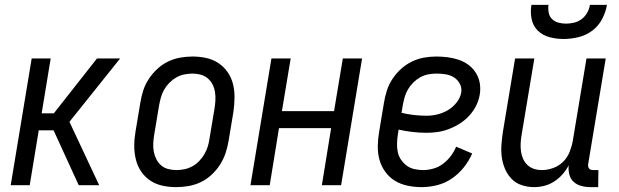

<svg xmlns="http://www.w3.org/2000/svg" viewBox="-20 -760 2540 788"><path d="M303 0 200 -225H139L102 0H24L110 -520H188L151 -295H201L378 -520H473L265 -260L387 0Z M703 8Q674 8 646.5 2Q619 -4 596.5 -19Q574 -34 559 -56.5Q544 -79 537.5 -106Q531 -133 531 -161.5Q531 -190 536 -219L556 -339Q560 -364 568 -389Q576 -414 591 -436.5Q606 -459 626 -477.5Q646 -496 670 -507.5Q694 -519 719.5 -523.5Q745 -528 770 -528Q799 -528 826.5 -522Q854 -516 876.5 -501Q899 -486 914.5 -463.5Q930 -441 936.5 -414Q943 -387 942.5 -358.5Q942 -330 938 -301L918 -181Q914 -156 905.5 -131Q897 -106 882.5 -83.5Q868 -61 848 -42.5Q828 -24 804 -12.5Q780 -1 754 3.5Q728 8 703 8ZM704 -62Q720 -62 737 -65.5Q754 -69 769.5 -77.5Q785 -86 797.5 -99Q810 -112 819 -127.5Q828 -143 833 -159.5Q838 -176 840 -192L860 -312Q863 -330 864 -347.5Q865 -365 862.5 -381.5Q860 -398 852.5 -413Q845 -428 832.5 -438.5Q820 -449 804 -453.5Q788 -458 770 -458Q754 -458 736.5 -454.5Q719 -451 704 -442.5Q689 -434 676 -421Q663 -408 654 -392.5Q645 -377 640.5 -360.5Q636 -344 633 -328L613 -208Q610 -190 609 -172.5Q608 -155 611 -138.5Q614 -122 621.5 -107Q629 -92 641 -81.5Q653 -71 669.5 -66.5Q686 -62 704 -62Z M1008 0 1094 -520H1173L1137 -304H1351L1387 -520H1466L1380 0H1301L1339 -234H1125L1087 0Z M1710 8Q1681 8 1652.5 2Q1624 -4 1601 -18Q1578 -32 1561.5 -54.5Q1545 -77 1537.5 -104Q1530 -131 1530.5 -160.5Q1531 -190 1536 -219L1556 -339Q1560 -364 1568 -389Q1576 -414 1591 -436.5Q1606 -459 1626.5 -477.5Q1647 -496 1671 -507.5Q1695 -519 1720 -523.5Q1745 -528 1770 -528Q1794 -528 1817.5 -525Q1841 -522 1863 -514.5Q1885 -507 1903 -493.5Q1921 -480 1933 -461Q1945 -442 1949 -419Q1953 -396 1949 -372Q1945 -348 1934 -326Q1923 -304 1906 -285.5Q1889 -267 1868 -253.5Q1847 -240 1824 -231Q1801 -222 1777.5 -218.5Q1754 -215 1731 -215Q1701 -215 1672 -218.5Q1643 -222 1616 -228L1613 -208Q1610 -190 1609.5 -171.5Q1609 -153 1612.5 -136Q1616 -119 1626 -104.5Q1636 -90 1649.5 -80Q1663 -70 1680.5 -66Q1698 -62 1717 -62Q1737 -62 1758.5 -68Q1780 -74 1798 -87.5Q1816 -101 1830 -119.5Q1844 -138 1852 -158L1918 -130Q1905 -100 1883.5 -73Q1862 -46 1834 -27Q1806 -8 1774 0Q1742 8 1710 8ZM1731 -285Q1753 -285 1775.5 -290.5Q1798 -296 1818.5 -308Q1839 -320 1854 -339.5Q1869 -359 1873 -380Q1876 -400 1867 -416.5Q1858 -433 1843 -442.5Q1828 -452 1809 -455Q1790 -458 1771 -458Q1754 -458 1736.5 -454.5Q1719 -451 1704 -442.5Q1689 -434 1676 -421Q1663 -408 1654 -392.5Q1645 -377 1640.5 -360.5Q1636 -344 1633 -328L1628 -297Q1653 -291 1679 -288Q1705 -285 1731 -285Z M2172 8Q2146 8 2121.5 0Q2097 -8 2080 -25.5Q2063 -43 2053 -66Q2043 -89 2039.5 -114.5Q2036 -140 2038 -166.5Q2040 -193 2044 -219L2094 -520H2173L2121 -208Q2118 -191 2117 -174Q2116 -157 2118 -140.5Q2120 -124 2126.5 -109Q2133 -94 2144.5 -83Q2156 -72 2171.5 -67Q2187 -62 2204 -62Q2227 -62 2250.5 -70.5Q2274 -79 2291.5 -96.5Q2309 -114 2318 -137Q2327 -160 2331 -183L2387 -520H2466L2394 -87Q2393 -82 2394 -77Q2395 -72 2397.5 -68.5Q2400 -65 2405 -63.5Q2410 -62 2415 -62H2436L2435 8H2403Q2384 8 2365.5 3Q2347 -2 2334 -14Q2321 -26 2316.5 -44.5Q2312 -63 2314 -82Q2304 -62 2289 -45Q2274 -28 2255 -15.5Q2236 -3 2214.5 2.5Q2193 8 2172 8ZM2293 -600Q2263 -600 2235 -607.5Q2207 -615 2187.5 -634Q2168 -653 2162 -681.5Q2156 -710 2161 -740H2231Q2229 -724 2232 -708Q2235 -692 2246 -681.5Q2257 -671 2272 -667Q2287 -663 2303 -663Q2319 -663 2336 -667Q2353 -671 2367 -681.5Q2381 -692 2390 -708Q2399 -724 2401 -740H2471Q2466 -710 2451 -681.5Q2436 -653 2410.5 -634Q2385 -615 2354 -607.5Q2323 -600 2293 -600Z"/></svg>

Font: Iosevka Fixed
Style: Italic
Weight: 400
Italic angle: -9°
Monospace: yes
Designer: Belleve Invis
Foundry: Belleve Invis
Version: Version 33.2.4